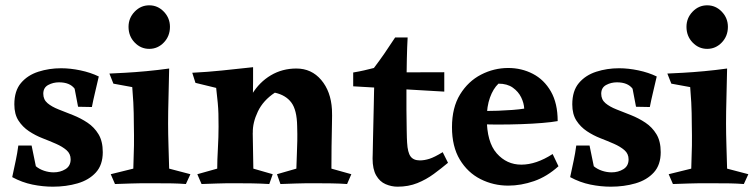

<svg xmlns="http://www.w3.org/2000/svg" viewBox="-20 -693 2838 723"><path d="M26 -26Q34 -64 39.5 -89.5Q45 -115 49 -145H99L115 -67Q128 -56 146 -50Q164 -44 182 -44Q207 -44 226.5 -56Q246 -68 246 -93Q246 -114 230.5 -127.5Q215 -141 191 -151.5Q167 -162 140 -172.5Q113 -183 89 -199Q65 -215 49.5 -239Q34 -263 34 -300Q34 -351 59 -380.5Q84 -410 124.5 -423Q165 -436 210 -436Q245 -436 283 -428Q321 -420 352 -405Q344 -370 337.5 -343Q331 -316 326 -290L274 -291L261 -359Q243 -383 202 -383Q180 -383 161.5 -373Q143 -363 143 -340Q143 -318 159 -304.5Q175 -291 200.5 -281Q226 -271 255 -259.5Q284 -248 309.5 -231Q335 -214 351 -187.5Q367 -161 367 -120Q367 -72 341 -43.5Q315 -15 272 -2.5Q229 10 179 10Q141 10 102 2Q63 -6 26 -26Z M617 -435Q616 -377 614.5 -324Q613 -271 613 -228Q613 -191 614.5 -143Q616 -95 617 -58L697 -37L680 0Q654 -2 627.5 -2.5Q601 -3 548 -3Q499 -3 471.5 -2Q444 -1 413 0L397 -37L482 -58Q484 -108 484.5 -145Q485 -182 484 -226Q484 -249 483.5 -267Q483 -285 482 -307.5Q481 -330 478 -365L407 -378L392 -416Q415 -417 451.5 -419Q488 -421 531 -425Q574 -429 617 -435ZM542 -509Q510 -509 487 -533Q464 -557 464 -592Q464 -625 487 -649Q510 -673 542 -673Q574 -673 597 -649Q620 -625 620 -592Q620 -557 597 -533Q574 -509 542 -509Z M1096 -435Q1153 -435 1189.5 -392Q1226 -349 1230 -281Q1231 -263 1230 -224.5Q1229 -186 1228.5 -141Q1228 -96 1228 -58L1303 -37L1287 0Q1261 -2 1228 -2.5Q1195 -3 1163 -3Q1124 -3 1093 -2Q1062 -1 1036 0L1023 -37L1096 -58Q1097 -92 1098 -115.5Q1099 -139 1099.5 -162.5Q1100 -186 1099 -218Q1098 -279 1077 -307Q1056 -335 1015 -344Q971 -315 951 -273Q931 -231 932 -193L895 -237Q902 -294 929.5 -339Q957 -384 1000 -409.5Q1043 -435 1096 -435ZM933 -440Q933 -407 933 -386.5Q933 -366 932.5 -345.5Q932 -325 930 -291L934 -58L1007 -37L994 0Q960 -2 930 -2.5Q900 -3 864 -3Q825 -3 796.5 -2Q768 -1 739 0L723 -37L798 -58Q798 -90 800.5 -133.5Q803 -177 803 -216Q803 -245 802.5 -264.5Q802 -284 800 -305.5Q798 -327 794 -362L716 -381L704 -419Q763 -422 815.5 -427.5Q868 -433 933 -440Z M1515 -552Q1513 -517 1512 -470.5Q1511 -424 1510.5 -374.5Q1510 -325 1510.5 -280Q1511 -235 1511.5 -202Q1512 -169 1513 -156Q1515 -119 1526 -104Q1537 -89 1561 -89Q1578 -89 1597 -95Q1616 -101 1647 -120L1667 -80Q1642 -59 1613.5 -38Q1585 -17 1551.5 -3.5Q1518 10 1477 10Q1454 10 1432 0.5Q1410 -9 1396.5 -32.5Q1383 -56 1383 -96Q1383 -95 1383.5 -114Q1384 -133 1384.5 -164.5Q1385 -196 1386 -231Q1387 -266 1387.5 -297Q1388 -328 1388.5 -347.5Q1389 -367 1389 -365Q1388 -376 1376.5 -384Q1365 -392 1350 -398Q1335 -404 1323 -409Q1311 -414 1310 -420Q1334 -424 1351 -428Q1368 -432 1388 -437Q1410 -466 1427.5 -491.5Q1445 -517 1468 -552Q1477 -552 1491 -552Q1505 -552 1515 -552ZM1653 -421V-348L1310 -368V-420Z M1894 -437Q1944 -437 1986.5 -415Q2029 -393 2054.5 -348.5Q2080 -304 2080 -237Q2058 -233 2022 -230Q1986 -227 1943 -225.5Q1900 -224 1857 -224Q1825 -224 1802 -225Q1779 -226 1771 -227V-275Q1782 -275 1804.5 -275Q1827 -275 1855 -276Q1883 -277 1909.5 -279Q1936 -281 1954 -284Q1953 -305 1942.5 -326.5Q1932 -348 1911 -363Q1890 -378 1857 -378Q1837 -359 1825 -325.5Q1813 -292 1813 -248Q1813 -158 1850.5 -115.5Q1888 -73 1943 -73Q1999 -73 2061 -113L2083 -67Q2040 -28 1991 -11Q1942 6 1894 6Q1838 6 1789.5 -18.5Q1741 -43 1711.5 -92Q1682 -141 1682 -214Q1682 -288 1712.5 -337.5Q1743 -387 1791.5 -412Q1840 -437 1894 -437Z M2127 -26Q2135 -64 2140.5 -89.5Q2146 -115 2150 -145H2200L2216 -67Q2229 -56 2247 -50Q2265 -44 2283 -44Q2308 -44 2327.5 -56Q2347 -68 2347 -93Q2347 -114 2331.5 -127.5Q2316 -141 2292 -151.5Q2268 -162 2241 -172.5Q2214 -183 2190 -199Q2166 -215 2150.5 -239Q2135 -263 2135 -300Q2135 -351 2160 -380.5Q2185 -410 2225.5 -423Q2266 -436 2311 -436Q2346 -436 2384 -428Q2422 -420 2453 -405Q2445 -370 2438.5 -343Q2432 -316 2427 -290L2375 -291L2362 -359Q2344 -383 2303 -383Q2281 -383 2262.5 -373Q2244 -363 2244 -340Q2244 -318 2260 -304.5Q2276 -291 2301.5 -281Q2327 -271 2356 -259.5Q2385 -248 2410.5 -231Q2436 -214 2452 -187.5Q2468 -161 2468 -120Q2468 -72 2442 -43.5Q2416 -15 2373 -2.5Q2330 10 2280 10Q2242 10 2203 2Q2164 -6 2127 -26Z M2718 -435Q2717 -377 2715.5 -324Q2714 -271 2714 -228Q2714 -191 2715.5 -143Q2717 -95 2718 -58L2798 -37L2781 0Q2755 -2 2728.5 -2.5Q2702 -3 2649 -3Q2600 -3 2572.5 -2Q2545 -1 2514 0L2498 -37L2583 -58Q2585 -108 2585.5 -145Q2586 -182 2585 -226Q2585 -249 2584.5 -267Q2584 -285 2583 -307.5Q2582 -330 2579 -365L2508 -378L2493 -416Q2516 -417 2552.5 -419Q2589 -421 2632 -425Q2675 -429 2718 -435ZM2643 -509Q2611 -509 2588 -533Q2565 -557 2565 -592Q2565 -625 2588 -649Q2611 -673 2643 -673Q2675 -673 2698 -649Q2721 -625 2721 -592Q2721 -557 2698 -533Q2675 -509 2643 -509Z"/></svg>

Font: Alkalami
Style: Regular
Weight: 400
Designer: Becca Hirsbrunner Spalinger
Foundry: SIL International
Version: Version 2.000